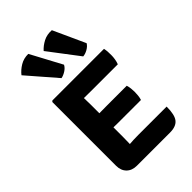

<svg xmlns="http://www.w3.org/2000/svg" viewBox="-239 -903 997 997"><g transform="rotate(-45 260.0 -404.0)"><path d="M480.5 -106.5Q480.5 -46 461.2 -22.2Q442 1.5 397.5 1.5H154.5Q119 1.5 98.2 -19.2Q77.5 -40 77.5 -75V-543L83.5 -548.5H462.5Q465.5 -534 466 -521Q466.5 -508 466.5 -496.5Q466.5 -485 464.2 -470.2Q462 -455.5 456.5 -441H268.5Q258.5 -441 242 -441.2Q225.5 -441.5 208 -441.5Q208 -428 208.5 -416.2Q209 -404.5 209 -389V-329Q245.5 -329.5 268.5 -329.5H410.5Q414.5 -317.5 416 -302.8Q417.5 -288 417.5 -278Q417.5 -266.5 416 -251.8Q414.5 -237 410.5 -225H268.5Q259 -225 242.5 -225Q226 -225 209 -225.5V-157.5Q209 -142 208.5 -130.5Q208 -119 208 -104.5V-104Q223 -105 237.5 -105.8Q252 -106.5 272.5 -106.5ZM339.5 -808.5 419.5 -633Q411 -618.5 392.8 -608.2Q374.5 -598 358.5 -597L233 -762Q251 -782.5 278.2 -796.8Q305.5 -811 339.5 -808.5ZM166 -808 257.5 -637Q249.5 -621.5 232 -610.5Q214.5 -599.5 199 -597L62.5 -754.5Q79.5 -776.5 106 -792.5Q132.5 -808.5 166 -808Z"/></g></svg>

Font: Signika SC SemiBold
Style: Regular
Weight: 600
Designer: Anna Giedryś
Foundry: Anna Giedryś
Version: Version 2.000; ttfautohint (v1.8.3) -l 8 -r 50 -G 200 -x 9 -